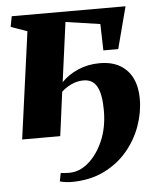

<svg xmlns="http://www.w3.org/2000/svg" viewBox="-52 -567 680 811"><g transform="rotate(-5 288.0 -162.0)"><path d="M218 -226Q247 -256.5 289.2 -274.5Q331.5 -292.5 380 -292.5Q432 -292.5 466.8 -272Q501.5 -251.5 519 -214.8Q536.5 -178 536.5 -128Q536.5 -70.5 516 -13Q495.5 44.5 455.2 92Q415 139.5 355.5 168.2Q296 197 218.5 197Q208.5 197 192.5 195Q176.5 193 169.5 190L176.5 155Q182 156 192.2 156.8Q202.5 157.5 213.5 157.5Q256 157.5 294.2 124.8Q332.5 92 356.8 35.8Q381 -20.5 381 -92.5Q381 -161 363 -193.5Q345 -226 306.5 -226Q279 -226 254.2 -214.2Q229.5 -202.5 212.5 -186L188 0H26.5L88.5 -453.5L19.5 -478L28 -522.5H510.5L464 -345H401L398 -457L252 -478.5Z"/></g></svg>

Font: Merriweather 96pt Black
Style: Italic
Weight: 900
Italic angle: -7.8°
Version: Version 2.101